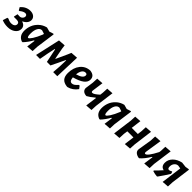

<svg xmlns="http://www.w3.org/2000/svg" viewBox="401 -1898 3331 3331"><g transform="rotate(45 2067.0 -232.5)"><path d="M132 8Q57 8 -7 -19L20 -105L45 -107Q91 -82 135 -82Q174 -82 198 -100Q222 -118 222 -148Q222 -193 161 -195H90L86 -202L101 -273L155 -271Q183 -271 205 -292.5Q227 -314 227 -341Q227 -360 215.5 -371Q204 -382 184 -382Q140 -382 84 -334L69 -335L40 -387Q117 -473 219 -473Q275 -473 310 -444.5Q345 -416 345 -370Q345 -332 319 -298.5Q293 -265 248 -245V-241Q330 -213 330 -141Q330 -76 274 -34Q218 8 132 8Z M622 -471H628L705 -450L780 -474L791 -467L742 -112L738 -5L615 4L637 -154H624Q571 -59 506 9H488Q385 -29 385 -154Q385 -221 409.5 -284.5Q434 -348 489.5 -400Q545 -452 622 -471ZM497 -197Q497 -112 522 -112Q541 -112 580.5 -172Q620 -232 663 -338L665 -354V-356L600 -377Q552 -377 524.5 -327.5Q497 -278 497 -197Z M828 0 931 -460 1061 -469 1070 -396 1109 -191H1115L1208 -394L1236 -460L1365 -469L1349 0H1248L1259 -144L1264 -303H1256L1133 -48H1046L993 -303H984L953 -158L924 0Z M1776 -110Q1710 -17 1606 9H1593Q1514 0 1476.5 -43Q1439 -86 1439 -169Q1440 -301 1507 -385Q1574 -469 1684 -474L1696 -473Q1799 -456 1799 -366Q1799 -304 1739.5 -258Q1680 -212 1554 -177Q1560 -89 1614 -89Q1639 -89 1663 -104.5Q1687 -120 1723 -160L1739 -158ZM1654 -392Q1614 -392 1588.5 -355.5Q1563 -319 1556 -253Q1690 -291 1690 -358Q1690 -392 1654 -392Z M1989 -468 1961 -264 1960 -252Q1960 -224 1983 -224Q2019 -224 2103 -301L2110 -356L2115 -460L2235 -468L2188 -112L2183 -5L2063 4L2091 -207H2081Q2005 -142 1951 -114H1939Q1892 -119 1867.5 -142.5Q1843 -166 1843 -204L1845 -220L1864 -355L1869 -460Z M2520 -471H2526L2603 -450L2678 -474L2689 -467L2640 -112L2636 -5L2513 4L2535 -154H2522Q2469 -59 2404 9H2386Q2283 -29 2283 -154Q2283 -221 2307.5 -284.5Q2332 -348 2387.5 -400Q2443 -452 2520 -471ZM2395 -197Q2395 -112 2420 -112Q2439 -112 2478.5 -172Q2518 -232 2561 -338L2563 -354V-356L2498 -377Q2450 -377 2422.5 -327.5Q2395 -278 2395 -197Z M2920 -468 2896 -280 2974 -279H3046L3056 -356L3061 -460L3181 -468L3135 -112L3129 -5L3009 4L3034 -183L2957 -184L2884 -183L2874 -112L2869 -5L2748 4L2796 -356L2801 -460Z M3412 -469 3365 -167 3364 -149Q3363 -125 3382 -125Q3430 -125 3531 -321L3536 -356L3540 -460L3662 -469L3613 -112L3609 -5L3486 4L3511 -173H3501Q3428 -55 3359 3H3348Q3300 -5 3271 -30Q3242 -55 3243 -92L3244 -108L3284 -352L3289 -461Z M3799 7Q3749 4 3693 -13L3689 -27Q3751 -88 3808 -152Q3729 -168 3729 -259Q3729 -335 3786.5 -393Q3844 -451 3940 -472L4034 -461L4102 -472L4111 -466L4064 -112L4059 -5L3938 4L3989 -377L3932 -387Q3891 -387 3863 -354Q3835 -321 3835 -273Q3835 -186 3924 -240L3933 -236L3943 -198Q3882 -99 3810 1Z"/></g></svg>

Font: Alegreya Sans
Style: Bold Italic
Weight: 700
Italic angle: -7°
Designer: Juan Pablo del Peral
Foundry: Huerta Tipografica
Version: Version 2.007